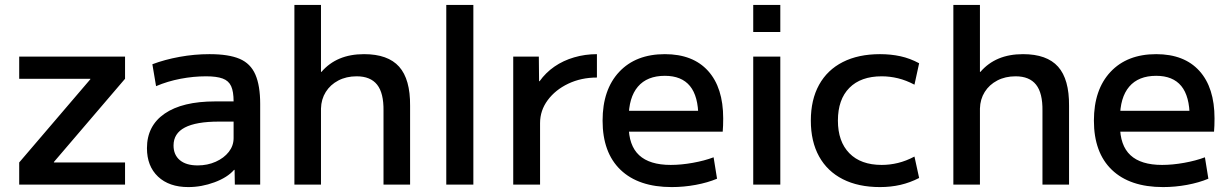

<svg xmlns="http://www.w3.org/2000/svg" viewBox="-20 -750 4991 780"><path d="M58 0V-90L347 -428V-430H58V-520H488V-430L199 -92V-90H488V0Z M745 10Q667 10 622 -32.5Q577 -75 577 -148Q577 -239 649 -288.5Q721 -338 854 -338H929Q929 -378 919 -400Q909 -422 884.5 -431Q860 -440 817 -440Q766 -440 713.5 -430Q661 -420 614 -400L599 -489Q649 -508 709.5 -519Q770 -530 831 -530Q909 -530 953.5 -511Q998 -492 1017.5 -447Q1037 -402 1037 -328V0H934L933 -60H931Q904 -29 851.5 -9.5Q799 10 745 10ZM783 -78Q823 -78 856.5 -93Q890 -108 909.5 -133Q929 -158 929 -189V-256H869Q777 -256 731 -232Q685 -208 685 -159Q685 -121 710.5 -99.5Q736 -78 783 -78Z M1176 0V-730H1284V-458H1286Q1317 -494 1360 -512Q1403 -530 1459 -530Q1556 -530 1601.5 -479Q1647 -428 1646 -320V0H1538V-300Q1539 -372 1512 -406Q1485 -440 1429 -440Q1387 -440 1354.5 -423Q1322 -406 1303.5 -376.5Q1285 -347 1284 -309V0Z M1793 0V-730H1903V0Z M2065 0V-520H2169L2170 -420H2172Q2197 -455 2232.5 -479.5Q2268 -504 2312.5 -517Q2357 -530 2405 -530V-435Q2341 -435 2288.5 -410Q2236 -385 2205 -343Q2174 -301 2174 -250V0Z M2709 10Q2574 10 2501 -60Q2428 -130 2428 -260Q2428 -386 2495.5 -458Q2563 -530 2681 -530Q2795 -530 2856.5 -462Q2918 -394 2918 -269Q2918 -256 2917.5 -240Q2917 -224 2916 -215H2488V-300H2834L2817 -274Q2817 -359 2783 -400.5Q2749 -442 2681 -442Q2609 -442 2571.5 -398Q2534 -354 2534 -270V-240Q2534 -159 2576.5 -119.5Q2619 -80 2705 -80Q2747 -80 2794.5 -88.5Q2842 -97 2879 -111L2893 -24Q2855 -8 2806.5 1Q2758 10 2709 10Z M3040 -620V-730H3150V-620ZM3040 0V-520H3150V0Z M3555 10Q3467 10 3404 -22Q3341 -54 3307.5 -114.5Q3274 -175 3274 -260Q3274 -345 3307.5 -405.5Q3341 -466 3404 -498Q3467 -530 3555 -530Q3599 -530 3638 -521.5Q3677 -513 3714 -493L3695 -406Q3661 -424 3628 -432Q3595 -440 3562 -440Q3477 -440 3430.5 -393Q3384 -346 3384 -260Q3384 -175 3430.5 -127.5Q3477 -80 3562 -80Q3595 -80 3628 -88Q3661 -96 3695 -114L3714 -27Q3677 -8 3638 1Q3599 10 3555 10Z M3853 0V-730H3961V-458H3963Q3994 -494 4037 -512Q4080 -530 4136 -530Q4233 -530 4278.5 -479Q4324 -428 4323 -320V0H4215V-300Q4216 -372 4189 -406Q4162 -440 4106 -440Q4064 -440 4031.5 -423Q3999 -406 3980.5 -376.5Q3962 -347 3961 -309V0Z M4705 10Q4570 10 4497 -60Q4424 -130 4424 -260Q4424 -386 4491.5 -458Q4559 -530 4677 -530Q4791 -530 4852.5 -462Q4914 -394 4914 -269Q4914 -256 4913.5 -240Q4913 -224 4912 -215H4484V-300H4830L4813 -274Q4813 -359 4779 -400.5Q4745 -442 4677 -442Q4605 -442 4567.5 -398Q4530 -354 4530 -270V-240Q4530 -159 4572.5 -119.5Q4615 -80 4701 -80Q4743 -80 4790.5 -88.5Q4838 -97 4875 -111L4889 -24Q4851 -8 4802.5 1Q4754 10 4705 10Z"/></svg>

Font: M PLUS 1 Thin Medium
Style: Regular
Weight: 500
Version: Version 1.001